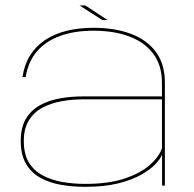

<svg xmlns="http://www.w3.org/2000/svg" viewBox="-20 -698 730 722"><path d="M301 4.5Q373 4.5 424.8 -8.5Q476.5 -21.5 511.2 -41.2Q546 -61 565.2 -81.5Q584.5 -102 589.5 -118V0H600V-388Q600 -456.5 566.8 -502Q533.5 -547.5 473 -570.5Q412.5 -593.5 331.5 -593.5Q276 -593.5 230 -582Q184 -570.5 149.5 -547.5Q115 -524.5 93.2 -489.8Q71.5 -455 64.5 -408H76.5Q86 -466.5 119.2 -505Q152.5 -543.5 206.2 -563Q260 -582.5 331.5 -582.5Q409.5 -582.5 467.2 -560.5Q525 -538.5 557 -495Q589 -451.5 589 -386.5V-335.5H292.5Q247.5 -335.5 205.2 -328Q163 -320.5 129.8 -302Q96.5 -283.5 77.2 -251Q58 -218.5 58 -168Q58 -116 77.5 -82.5Q97 -49 130.8 -30Q164.5 -11 208.2 -3.2Q252 4.5 301 4.5ZM301 -6.5Q255.5 -6.5 214 -13.8Q172.5 -21 139.8 -38.8Q107 -56.5 88.2 -87.8Q69.5 -119 69.5 -168Q69.5 -215 89 -246Q108.5 -277 140.8 -293.8Q173 -310.5 212.8 -317.5Q252.5 -324.5 293.5 -324.5H589V-140.5Q578.5 -109 543.8 -78Q509 -47 449 -26.8Q389 -6.5 301 -6.5ZM365 -622.5H384.5L301 -677.5H279Z"/></svg>

Font: Anybody Expanded Thin
Style: Regular
Weight: 250
Width: 7
Version: Version 1.113;gftools[0.9.25]